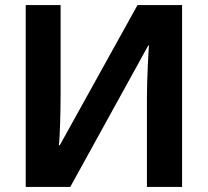

<svg xmlns="http://www.w3.org/2000/svg" viewBox="-20 -734 815 754"><path d="M81 -714V0H256L562 -555H565C563 -533 557 -423 557 -350V0H695V-714H520L215 -164H211C215 -186 218 -294 218 -361V-714Z"/></svg>

Font: Noto Sans Display
Style: Bold
Weight: 700
Designer: Monotype Design Team
Foundry: Monotype Imaging Inc.
Version: Version 1.900